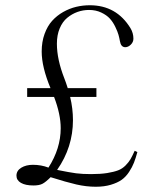

<svg xmlns="http://www.w3.org/2000/svg" viewBox="-20 -689 589 735"><path d="M84 -317.9V-351.6H173.3Q139.6 -432.6 139.6 -491.7Q139.6 -528.8 150.6 -559.1Q161.6 -589.4 179.7 -609.4Q197.8 -629.4 221.9 -643.1Q246.1 -656.7 271.5 -662.8Q296.9 -668.9 323.7 -668.9Q425.8 -668.9 479.5 -581.1Q490.7 -562.5 490.7 -541Q490.7 -527.8 480.7 -518.1Q470.7 -508.3 459.5 -508.3Q442.9 -508.3 439 -531.7Q437 -543.5 433.6 -555.7Q430.2 -567.9 421.4 -586.2Q412.6 -604.5 400.4 -617.9Q388.2 -631.3 367.4 -641.1Q346.7 -650.9 320.8 -650.9Q297.9 -650.9 276.6 -643.3Q255.4 -635.7 237.3 -620.8Q219.2 -606 208.5 -580.3Q197.8 -554.7 197.8 -521.5Q197.8 -461.4 226.6 -388.2Q231.9 -375 239.3 -351.6H349.1V-317.9H248.5Q259.3 -273.4 259.3 -229Q259.3 -125.5 198.7 -38.6Q247.1 -28.8 271.2 -25.6Q295.4 -22.5 328.6 -22.5Q364.7 -22.5 390.4 -26.6Q416 -30.8 432.1 -36.9Q448.2 -43 460.7 -55.7Q473.1 -68.4 479.7 -79.8Q486.3 -91.3 495.6 -111.8L505.9 -106.9Q499.5 -83.5 492.9 -66.4Q486.3 -49.3 474.1 -30.8Q461.9 -12.2 445.8 -0.7Q429.7 10.7 404.3 18.3Q378.9 25.9 346.7 25.9Q310.1 25.9 272 17.1Q233.9 8.3 173.8 -10.7Q155.3 7.8 142.8 14.4Q130.4 21 108.4 21Q77.1 21 60.1 11Q43 1 43 -16.6Q43 -35.6 61.3 -46.9Q79.6 -58.1 106 -58.1Q137.7 -58.1 165.5 -47.4Q212.4 -120.6 212.4 -198.2Q212.4 -251.5 187 -317.9Z"/></svg>

Font: Elstob ExtraLight
Style: Regular
Weight: 200
Designer: Peter S. Baker
Version: Version 1.015